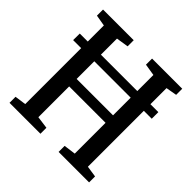

<svg xmlns="http://www.w3.org/2000/svg" viewBox="-188 -911 1080 1080"><g transform="rotate(45 352.0 -371.5)"><path d="M103 -57.5V-683L36.5 -694.5V-743H280.5V-694.5L207.5 -683V-362H497V-683L426.5 -694.5V-743H666.5V-694.5L601.5 -683V-57.5L668.5 -47.5V0H426V-48L497 -57.5V-302.5H207.5V-57.5L281.5 -47.5V0H35.5V-48ZM664.5 -555V-502.5H39L39.5 -555Z"/></g></svg>

Font: Merriweather 24pt SemiCondensed
Style: Regular
Weight: 400
Width: 4
Designer: Eben Sorkin
Foundry: Eben Sorkin
Version: Version 2.100